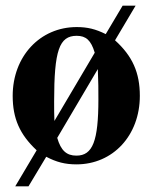

<svg xmlns="http://www.w3.org/2000/svg" viewBox="-20 -569 540 681"><path d="M461 -549H415L355 -448C319 -466 290 -473 252 -473C122 -473 25 -369 25 -229C25 -149 50 -92 110 -36L34 92H81L144 -13C180 6 211 14 251 14C381 14 476 -89 476 -229C476 -311 450 -370 388 -426ZM173 -140C172 -160 172 -182 172 -209C172 -390 190 -442 252 -442C285 -442 303 -426 316 -382ZM327 -324C329 -277 329 -252 329 -217C329 -69 309 -17 251 -17C216 -17 196 -35 183 -80Z"/></svg>

Font: XITS Math
Style: Bold
Weight: 700
Designer: MicroPress Inc., with final additions and corrections provided by Coen Hoffman, Elsevier (retired)
Version: Version 1.105